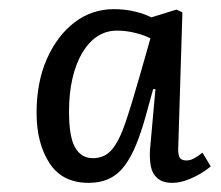

<svg xmlns="http://www.w3.org/2000/svg" viewBox="-20 -762 484 420"><path d="M370 -442Q369 -426 372.5 -418.5Q376 -411 388 -411Q396 -411 404.5 -415.5Q413 -420 423 -428L441 -398Q433 -391 419 -382.5Q405 -374 388.5 -368Q372 -362 357 -362Q336 -362 324.5 -372Q313 -382 310 -398Q307 -414 308 -433L320 -567H315L299 -509Q289 -473 278 -446Q267 -419 253 -400Q239 -381 219.5 -371.5Q200 -362 174 -362Q116 -362 88 -405.5Q60 -449 60 -515Q60 -582 82.5 -633Q105 -684 143 -713Q181 -742 229 -742Q254 -742 276 -736.5Q298 -731 311 -724L366 -741L379 -735ZM183 -416Q209 -416 225 -435Q241 -454 254.5 -494Q268 -534 286 -597L309 -678Q296 -685 276 -690Q256 -695 236 -695Q212 -695 193 -682.5Q174 -670 160 -646.5Q146 -623 138.5 -590.5Q131 -558 131 -518Q131 -462 144.5 -439Q158 -416 183 -416Z"/></svg>

Font: Literata
Style: Italic
Weight: 400
Italic angle: -2°
Designer: Latin by Veronika Burian and Jose Scaglione. Greek by Irene Vlachou. Cyrillic by Vera Evstafieva
Foundry: TypeTogether
Version: Version 3.103;gftools[0.9.29]